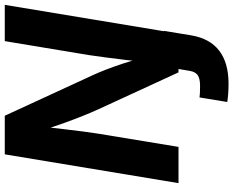

<svg xmlns="http://www.w3.org/2000/svg" viewBox="-106 -662 977 804"><g transform="rotate(-90 382.0 -259.5)"><path d="M357.4 204.1 376.5 87.9Q386.7 89.4 399.9 89.8Q413.1 90.3 424.8 90.3Q456.5 90.3 470.5 79.8Q484.4 69.3 487.8 46.4L505.9 -61H655.3L636.2 54.7Q623 131.3 572.3 170.4Q521.5 209.5 434.1 209.5Q411.1 209.5 391.4 208Q371.6 206.5 357.4 204.1ZM17.6 0 138.2 -727.5H299.8L470.2 -357.9Q481 -334.5 493.2 -303Q505.4 -271.5 518.1 -233.2Q530.8 -194.8 542 -149.9L524.9 -137.2Q528.3 -175.3 533.4 -220Q538.6 -264.6 544.2 -306.2Q549.8 -347.7 553.7 -374.5L612.3 -727.5H764.2L643.6 0H481.4L327.1 -335Q313 -366.2 299.1 -400.9Q285.2 -435.5 269.5 -479Q253.9 -522.5 234.9 -578.6L255.4 -584Q249.5 -529.8 243.9 -481.9Q238.3 -434.1 233.4 -396.5Q228.5 -358.9 224.6 -335.4L169.4 0Z"/></g></svg>

Font: Inter 20pt
Style: Bold Italic
Weight: 700
Italic angle: -9.3988°
Version: Version 4.001;git-66647c0bb